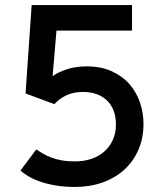

<svg xmlns="http://www.w3.org/2000/svg" viewBox="-20 -720 646 752"><path d="M80.1 -354 104 -700.2H497.1V-600.1H201.2L186 -421.9Q208 -437.5 242.4 -448.7Q276.9 -460 319.8 -460Q376 -460 417.7 -440.9Q459.5 -421.9 487.1 -390.4Q514.6 -358.9 528.3 -318.4Q542 -277.8 542 -234.9Q542 -178.7 522 -133.1Q502 -87.4 466.6 -55.2Q431.2 -22.9 381.8 -5.4Q332.5 12.2 273.9 12.2Q231.4 12.2 197.5 6.3Q163.6 0.5 137 -8.8Q110.4 -18.1 91.3 -29.5Q72.3 -41 60.1 -51.8L122.1 -134.8Q134.3 -126.5 148.4 -118.2Q162.6 -109.9 180.7 -103Q198.7 -96.2 221.4 -92Q244.1 -87.9 273.9 -87.9Q310.1 -87.9 339.6 -98.4Q369.1 -108.9 390.1 -127.9Q411.1 -147 422.6 -173.6Q434.1 -200.2 434.1 -231.9Q434.1 -263.2 424.8 -287.1Q415.5 -311 398.4 -327.1Q381.3 -343.3 357.7 -351.6Q334 -359.9 305.2 -359.9Q268.6 -359.9 241 -347.2Q213.4 -334.5 192.9 -312Z"/></svg>

Font: Overpass
Style: Regular
Weight: 400
Designer: Delve Withrington
Foundry: Delve Fonts
Version: Version 1.001